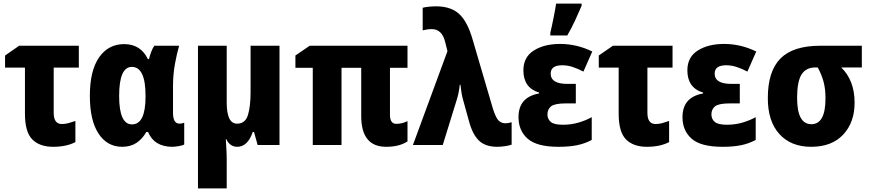

<svg xmlns="http://www.w3.org/2000/svg" viewBox="-20 -802 4810 1062"><path d="M416 -549H86L8 -495V-428H118V-173Q118 -72 158.5 -31Q199 10 274 10Q347 10 397 -16V-133Q377 -126 359 -121Q341 -116 322 -116Q277 -116 277 -178V-428H416Z M656 10Q703 10 736 -12.5Q769 -35 789 -72H799Q833 10 934 10Q947 10 970 6Q993 2 999 -3V-123Q984 -118 973 -118Q937 -118 937 -178V-328Q937 -390 948 -450Q959 -510 971 -549H834Q824 -536 816.5 -515.5Q809 -495 804 -475H798Q758 -558 667 -558Q579 -558 528 -484.5Q477 -411 477 -272Q477 -136 525 -63Q573 10 656 10ZM710 -114Q639 -114 639 -271Q639 -432 709 -432Q785 -432 785 -273V-267Q785 -114 710 -114Z M1526 -549H1366V-293Q1366 -214 1351.5 -166Q1337 -118 1291 -118Q1234 -118 1234 -235V-549H1075V240H1234V81Q1234 52 1232 19.5Q1230 -13 1229 -33H1231Q1252 10 1292 10Q1350 10 1378 -72H1385L1405 0H1526Z M2172 -117Q2137 -117 2137 -167V-427H2234V-549H1693L1614 -495V-427H1710V0H1869V-427H1978V-160Q1978 10 2116 10Q2189 10 2234 -20V-132Q2204 -117 2172 -117Z M2264 0H2429L2506 -249Q2519 -290 2523 -333H2527Q2529 -314 2532.5 -290.5Q2536 -267 2543 -244L2574 -132Q2593 -60 2628.5 -25Q2664 10 2731 10Q2749 10 2773.5 6.5Q2798 3 2810 -2V-126Q2792 -120 2776 -120Q2754 -120 2738.5 -134.5Q2723 -149 2707 -199L2594 -584Q2566 -682 2520 -724.5Q2474 -767 2392 -767Q2375 -767 2353.5 -765Q2332 -763 2318 -759V-634Q2344 -641 2368 -641Q2426 -641 2443 -567L2455 -519Z M3165 -338H3118Q3026 -338 3026 -395Q3026 -441 3090 -441Q3119 -441 3148 -431.5Q3177 -422 3207 -406L3256 -517Q3171 -559 3078 -559Q2990 -559 2932.5 -522.5Q2875 -486 2875 -413Q2875 -316 2962 -290V-285Q2848 -265 2848 -154Q2848 -79 2899 -34.5Q2950 10 3069 10Q3130 10 3173 1Q3216 -8 3253 -28V-154Q3221 -136 3180 -124Q3139 -112 3094 -112Q3044 -112 3026 -128Q3008 -144 3008 -169Q3008 -198 3028.5 -214Q3049 -230 3108 -230H3165ZM3024 -606H3118Q3142 -648 3161.5 -690Q3181 -732 3197 -770V-782H3056Q3052 -754 3041.5 -701.5Q3031 -649 3024 -621Z M3700 -549H3370L3292 -495V-428H3402V-173Q3402 -72 3442.5 -31Q3483 10 3558 10Q3631 10 3681 -16V-133Q3661 -126 3643 -121Q3625 -116 3606 -116Q3561 -116 3561 -178V-428H3700Z M4072 -338H4025Q3933 -338 3933 -395Q3933 -441 3997 -441Q4026 -441 4055 -431.5Q4084 -422 4114 -406L4163 -517Q4078 -559 3985 -559Q3897 -559 3839.5 -522.5Q3782 -486 3782 -413Q3782 -316 3869 -290V-285Q3755 -265 3755 -154Q3755 -79 3806 -34.5Q3857 10 3976 10Q4037 10 4080 1Q4123 -8 4160 -28V-154Q4128 -136 4087 -124Q4046 -112 4001 -112Q3951 -112 3933 -128Q3915 -144 3915 -169Q3915 -198 3935.5 -214Q3956 -230 4015 -230H4072Z M4707 -234Q4707 -357 4633 -429H4747V-549H4517Q4367 -549 4297 -478.5Q4227 -408 4227 -259Q4227 -131 4291 -60.5Q4355 10 4467 10Q4581 10 4644 -57.5Q4707 -125 4707 -234ZM4389 -260Q4389 -351 4413.5 -390Q4438 -429 4491 -429H4503Q4524 -391 4535 -351Q4546 -311 4546 -258Q4546 -115 4468 -115Q4389 -115 4389 -260Z"/></svg>

Font: Noto Sans Display SemiCondensed Extra
Style: Regular
Weight: 800
Width: 4
Designer: Monotype Design Team
Foundry: Monotype Imaging Inc.
Version: Version 1.900